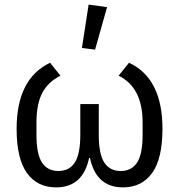

<svg xmlns="http://www.w3.org/2000/svg" viewBox="-20 -800 776 832"><path d="M444 -769 392 -585 335 -592 364 -780ZM408 -349V-217Q408 -132 432 -95.5Q456 -59 503 -59Q550 -59 574 -95.5Q598 -132 598 -217V-269Q598 -421 494 -472L539 -528Q684 -461 684 -242Q684 -112 639 -50Q594 12 513 12Q397 12 370 -115H366Q339 12 223 12Q142 12 97 -50Q52 -112 52 -242Q52 -459 197 -528L242 -472Q188 -445 163 -397Q138 -349 138 -269V-217Q138 -132 162 -95.5Q186 -59 233 -59Q280 -59 304 -95.5Q328 -132 328 -217V-349Z"/></svg>

Font: Aneliza
Style: Regular
Weight: 400
Designer: Mike Abbink, Paul van der Laan, Pieter van Rosmalen
Foundry: Bold Monday
Version: Version 3.0